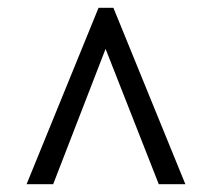

<svg xmlns="http://www.w3.org/2000/svg" viewBox="-20 -734 505 491"><path d="M48 -263H116L250 -609L386 -263H454L270 -714H232Z"/></svg>

Font: Noto Serif Tamil Condensed
Style: Bold Italic
Weight: 700
Width: 3
Italic angle: -12°
Designer: Indian Type Foundry, Tom Grace, and the Monotype Design Team
Foundry: Monotype Imaging Inc.
Version: Version 2.003